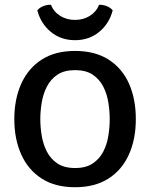

<svg xmlns="http://www.w3.org/2000/svg" viewBox="-20 -772 630 805"><path d="M40 -272.5Q40 -356.5 69.2 -421.2Q98.5 -486 155 -522.2Q211.5 -558.5 294.5 -558.5Q378.5 -558.5 435.2 -522.2Q492 -486 520.8 -421.5Q549.5 -357 549.5 -272.5Q549.5 -188 520.2 -123.5Q491 -59 434.2 -23Q377.5 13 294.5 13Q211 13 154.5 -23.5Q98 -60 69 -124.5Q40 -189 40 -272.5ZM149 -272.5Q149 -238.5 155 -202.5Q161 -166.5 176.8 -136Q192.5 -105.5 221 -86.5Q249.5 -67.5 295 -67.5Q340 -67.5 368.5 -86.5Q397 -105.5 412.8 -136Q428.5 -166.5 434.2 -202.5Q440 -238.5 440 -272.5Q440 -306.5 434.2 -342.5Q428.5 -378.5 412.8 -409.2Q397 -440 368.5 -459Q340 -478 295 -478Q249.5 -478 221 -459Q192.5 -440 176.8 -409.2Q161 -378.5 155 -342.5Q149 -306.5 149 -272.5ZM452.5 -728.5Q438 -673 395.8 -638.2Q353.5 -603.5 294.5 -603.5Q235.5 -603.5 193.2 -638.2Q151 -673 136.5 -728.5Q145.5 -740 161.2 -746.2Q177 -752.5 193.5 -752Q205.5 -722 232.8 -705.2Q260 -688.5 294.5 -688.5Q329 -688.5 356.2 -705.2Q383.5 -722 395.5 -752Q412 -752.5 427.8 -746.2Q443.5 -740 452.5 -728.5Z"/></svg>

Font: Signika SC
Style: Regular
Weight: 400
Designer: Anna Giedryś
Foundry: Anna Giedryś
Version: Version 2.000; ttfautohint (v1.8.3) -l 8 -r 50 -G 200 -x 9 -